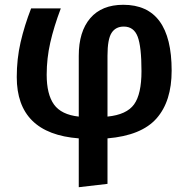

<svg xmlns="http://www.w3.org/2000/svg" viewBox="-20 -564 785 802"><path d="M309 218V14Q50 -6 50 -242Q50 -318 66 -387.5Q82 -457 110 -529H234Q205 -452 190 -386Q175 -320 175 -252Q175 -170 205.5 -127.5Q236 -85 309 -77V-331Q309 -432 357 -488Q405 -544 495 -544Q697 -544 697 -269Q697 -141 634 -69.5Q571 2 429 14V204ZM429 -77Q509 -85 540 -128Q571 -171 571 -267Q571 -369 555 -411Q539 -453 497 -453Q463 -453 446 -426.5Q429 -400 429 -331Z"/></svg>

Font: Trujillo Medium
Style: Regular
Weight: 500
Designer: Fira Sans original fonts by bBox Type GmbH, Carrois Corporate GbR, & Edenspiekermann AG / Changes by Cristiano Sobral
Foundry: Fira Sans original fonts by bBox Type GmbH, Carrois Corporate GbR, & Edenspiekermann AG / Changes by Cristiano Sobral
Version: Version 4.301;October 17, 2021;FontCreator 14.0.0.2814 64-bi